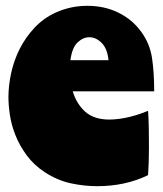

<svg xmlns="http://www.w3.org/2000/svg" viewBox="-20 -629 562 660"><path d="M230 -315Q243 -272 273 -245Q303 -218 356 -218Q372 -218 390.5 -220.5Q409 -223 427 -227.5Q445 -232 461 -237.5Q477 -243 489 -248Q491 -219 491.5 -186.5Q492 -154 492 -122Q492 -69 489 -27Q411 11 314 11Q269 11 223 1Q177 -9 134 -37Q96 -62 71.5 -95.5Q47 -129 33 -164.5Q19 -200 14 -234Q9 -268 9 -295Q9 -335 18.5 -378.5Q28 -422 48 -461.5Q68 -501 99 -534Q130 -567 172 -586Q223 -609 280 -609Q340 -609 388 -585Q436 -561 466 -519Q495 -479 502.5 -430Q510 -381 510 -315ZM287 -501Q266 -501 247 -483.5Q228 -466 222 -422H353Q349 -462 329.5 -481.5Q310 -501 287 -501Z"/></svg>

Font: Ranchers
Style: Regular
Weight: 400
Designer: Pablo Impallari, Brenda Gallo
Foundry: Pablo Impallari, Brenda Gallo
Version: Version 1.000; ttfautohint (v0.8) -G 200 -r 50